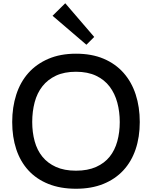

<svg xmlns="http://www.w3.org/2000/svg" viewBox="-20 -1150 934 1180"><path d="M559 -923 511 -875 303 -1053 381 -1130ZM839 -400Q839 -308 813.5 -232.5Q788 -157 738 -103Q688 -49 615 -19.5Q542 10 447 10Q351 10 277.5 -19.5Q204 -49 154.5 -103Q105 -157 80 -232.5Q55 -308 55 -400Q55 -491 80 -568.5Q105 -646 154.5 -701.5Q204 -757 277.5 -788.5Q351 -820 447 -820Q544 -820 617 -789Q690 -758 739.5 -702Q789 -646 814 -569Q839 -492 839 -400ZM716 -400Q716 -463 701 -519Q686 -575 654 -617.5Q622 -660 570.5 -684.5Q519 -709 447 -709Q375 -709 324 -685Q273 -661 240.5 -619.5Q208 -578 193 -521.5Q178 -465 178 -400Q178 -337 193 -282Q208 -227 240.5 -187Q273 -147 324 -124Q375 -101 447 -101Q519 -101 570.5 -124Q622 -147 654 -187Q686 -227 701 -282Q716 -337 716 -400Z"/></svg>

Font: TypoPRO Sinkin Sans
Style: 500 Medium
Weight: 500
Designer: Keith Bates
Foundry: K-Type
Version: Sinkin Sans (version 1.0)  by Keith Bates   •   © 2014   www